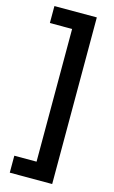

<svg xmlns="http://www.w3.org/2000/svg" viewBox="-134 -772 582 984"><g transform="rotate(15 157.5 -280.0)"><path d="M26 72H144V-632H26V-722H251V162H26Z"/></g></svg>

Font: Noto Sans Ethiopic Condensed SemiBold
Style: Regular
Weight: 600
Width: 3
Designer: Monotype Design Team
Foundry: Monotype Imaging Inc.
Version: Version 2.102; ttfautohint (v1.8.4.7-5d5b)